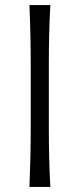

<svg xmlns="http://www.w3.org/2000/svg" viewBox="-20 -733 312 753"><path d="M95.5 0Q98 -60 99.2 -115.2Q100.5 -170.5 100.5 -236.5V-475Q100.5 -541 99.2 -597Q98 -653 95.5 -713H177.5Q174 -653 172.8 -597Q171.5 -541 171.5 -475V-236.5Q171.5 -170.5 172.8 -115.2Q174 -60 177.5 0Z"/></svg>

Font: Commissioner Flair Light
Style: Regular
Weight: 300
Designer: Kostas Bartsokas
Foundry: Kostas Bartsokas
Version: Version 1.000; ttfautohint (v1.8.3)